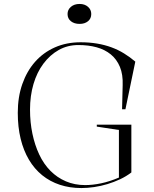

<svg xmlns="http://www.w3.org/2000/svg" viewBox="-20 -937 780 972"><path d="M470 -296V-306H645V-64Q619 -44 588 -29.5Q557 -15 524 -5Q491 5 457 10Q423 15 392 15Q333 15 283 -1.5Q233 -18 193.5 -50Q154 -82 126.5 -128.5Q99 -175 84.5 -234.5Q70 -294 70 -366Q70 -446 93 -511.5Q116 -577 157.5 -624Q199 -671 257.5 -697Q316 -723 388 -723Q432 -723 471 -716.5Q510 -710 544 -697.5Q578 -685 608 -666.5Q638 -648 665 -625L615 -384H598L601 -506Q603 -560 587 -598.5Q571 -637 541 -661.5Q511 -686 469.5 -697.5Q428 -709 377 -709Q322 -709 277.5 -684Q233 -659 200 -615Q167 -571 149.5 -511.5Q132 -452 132 -382Q132 -318 144 -260.5Q156 -203 178.5 -155Q201 -107 235 -72.5Q269 -38 313.5 -19Q358 0 411 0Q449 0 492 -9Q535 -18 582 -38V-279ZM383 -917Q409 -917 425.5 -902.5Q442 -888 442 -866Q442 -843 425.5 -829.5Q409 -816 383 -816Q356 -816 339 -829.5Q322 -843 322 -866Q322 -888 339 -902.5Q356 -917 383 -917Z"/></svg>

Font: Kalnia Light
Style: Regular
Weight: 300
Designer: Frida Medrano
Foundry: Frida Medrano
Version: Version 1.105